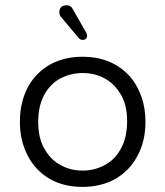

<svg xmlns="http://www.w3.org/2000/svg" viewBox="-20 -716 634 736"><path d="M296.9 -436Q352.1 -436 394 -407.7Q423.3 -387.7 442.4 -355Q467.3 -314.5 467.3 -251.7Q467.3 -189 443.4 -146Q419.4 -102.1 378.4 -81.5Q339.4 -62 296.9 -62Q250.5 -62 212.4 -83Q174.3 -103.5 151.4 -144Q126.5 -184.6 126.5 -250Q126.5 -338.9 177.2 -390.1Q193.8 -406.7 215.3 -417.5Q254.4 -436 296.9 -436ZM537.6 -249Q537.6 -273.4 534.2 -296.4Q527.3 -341.8 507.3 -379.4Q491.7 -409.7 470.2 -431.2Q402.8 -498.5 296.9 -498.5Q225.6 -498.5 170.4 -467.8Q145 -453.1 123.5 -431.6Q102.1 -410.2 86.4 -380.9Q56.2 -322.8 56.2 -249.5Q56.2 -176.3 86.4 -119.1Q116.2 -62 170.4 -30.3Q224.6 0.5 295.9 0.5Q367.2 0.5 422.4 -30.3Q447.8 -44.9 469.5 -66.7Q491.2 -88.4 507.3 -119.1Q537.6 -175.3 537.6 -249ZM282.2 -569.8Q288.1 -563 296.4 -563Q305.2 -563 309.6 -567.6Q314 -572.3 314 -580.1Q314 -585 308.6 -594.2L258.3 -682.1Q256.3 -686 253.4 -689Q246.6 -695.8 234.4 -695.8Q218.3 -695.8 211.4 -685.1Q207.5 -678.7 207.5 -668.9Q207.5 -657.7 214.4 -650.4ZM151.4 -144Q151.4 -144 151.4 -144Z"/></svg>

Font: YuPearl-ExtraLight
Style: ExtraLight
Weight: 200
Designer: Max Yao
Foundry: Max-Everyday
Version: Version 1.011; ttfautohint (v1.8.3)